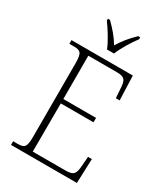

<svg xmlns="http://www.w3.org/2000/svg" viewBox="-224 -1032 991 1133"><g transform="rotate(30 272.0 -465.5)"><path d="M252 -771H300C317 -816 357 -880 386 -918V-931H372C329 -889 304 -858 276 -813C249 -858 222 -889 180 -931H166V-918C194 -880 235 -816 252 -771ZM43 0H492L498 -166H472L467 -102C463 -48 454 -30 397 -30H174L175 -359H398V-389H175V-684H368C425 -684 434 -667 437 -606L441 -548H467L461 -714H43V-689H72C120 -689 132 -679 132 -605V-108C132 -35 120 -25 72 -25H43Z"/></g></svg>

Font: Noto Serif Sinhala SemiCondensed ExtraLight
Style: Regular
Weight: 200
Width: 4
Designer: Jelle Bosma - Monotype Design Team
Foundry: Monotype Imaging Inc.
Version: Version 2.007